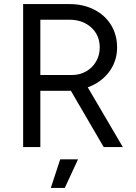

<svg xmlns="http://www.w3.org/2000/svg" viewBox="-20 -720 666 940"><path d="M93.3 -700H320.8Q388 -700 441.2 -672.8Q494.3 -645.7 523.8 -597.5Q553.3 -549.3 553.3 -487.8Q553.3 -427 521.3 -378.3Q489.3 -329.7 433.7 -302.5Q378 -275.3 310 -275.3H177.5V0H93.3ZM320 -287.5 387.3 -330.7 581.3 0H487.7ZM468.3 -487.8Q468.3 -547.8 426.4 -585.7Q384.5 -623.5 319.2 -623.5H177.5V-352.8H333.3Q370 -352.8 401.1 -370.2Q432.2 -387.5 450.2 -418.5Q468.3 -449.5 468.3 -487.8ZM274.8 60H362L297.2 200H228.8Z"/></svg>

Font: Oak Sans Light
Style: Regular
Weight: 400
Designer: Erik Kennedy, Walven
Foundry: Erik Kennedy, Walven
Version: Version 1.100;Glyphs 3.1.2 (3151)